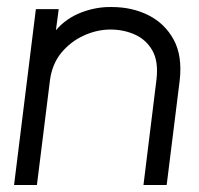

<svg xmlns="http://www.w3.org/2000/svg" viewBox="-20 -526 566 546"><path d="M454 0H388L425 -300Q431 -351 413.5 -382Q396 -413 364 -427.5Q332 -442 294 -442Q256 -442 218.5 -425Q181 -408 154.5 -376Q128 -344 122 -297L85 0H20L82 -500H147L139 -440Q168 -474 211 -490.5Q254 -507 298 -506Q356 -506 402.5 -482.5Q449 -459 474 -413Q499 -367 491 -297Z"/></svg>

Font: Kulim Park Light
Style: Italic
Weight: 300
Italic angle: -8°
Designer: Noponies / Dale Sattler
Foundry: Noponies
Version: Version 1.000; ttfautohint (v1.8.3)